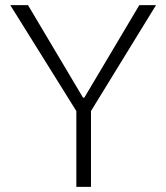

<svg xmlns="http://www.w3.org/2000/svg" viewBox="-20 -727 647 747"><path d="M89 -707 303 -347H308L522 -707H587L334 -295V0H277V-295L20 -707Z"/></svg>

Font: 42dot Sans Light
Style: Regular
Weight: 300
Designer: 42dot
Version: Version 1.000